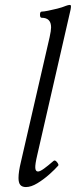

<svg xmlns="http://www.w3.org/2000/svg" viewBox="-20 -745 308 778"><path d="M85 13Q70 13 62.5 4.5Q55 -4 55 -24Q55 -49 65 -90L181 -594Q187 -621 187 -634Q187 -673 149 -673Q142 -673 142 -685.5Q142 -698 149 -698Q157 -698 174.5 -701.5Q192 -705 212 -710Q232 -715 246 -721Q257 -725 262 -725Q267 -725 267.5 -721Q268 -717 266 -706L131 -117Q122 -79 123 -64.5Q124 -50 134 -50Q142 -50 158 -61.5Q174 -73 197 -93Q203 -98 211 -88Q219 -78 216 -74Q203 -59 180 -38.5Q157 -18 131.5 -2.5Q106 13 85 13Z"/></svg>

Font: Junicode
Style: Italic
Weight: 400
Italic angle: -11°
Designer: Peter S. Baker
Version: Version 2.100; ttfautohint (v1.8.4)